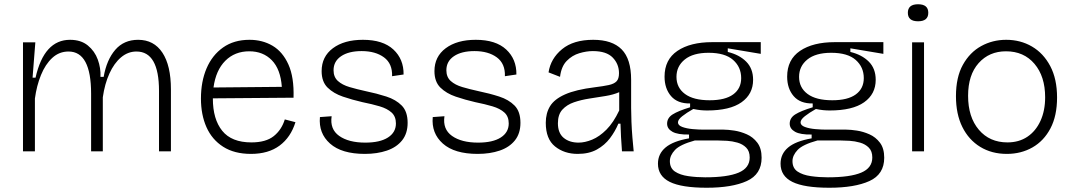

<svg xmlns="http://www.w3.org/2000/svg" viewBox="-20 -711 5047 902"><path d="M88 0V-512H146L133 -346H147Q187 -524 309 -524Q360 -524 392.5 -497.5Q425 -471 439.5 -431Q454 -391 452 -350H467Q481 -430 521.5 -477Q562 -524 629 -524Q703 -524 743 -463.5Q783 -403 783 -291V0H727V-284Q727 -469 621 -469Q581 -469 548.5 -441.5Q516 -414 494 -365.5Q472 -317 463 -254V0H408V-271Q408 -469 302 -469Q258 -469 225.5 -439Q193 -409 172.5 -358.5Q152 -308 144 -248V0Z M1159 12Q1081 12 1028.5 -21.5Q976 -55 950 -113.5Q924 -172 924 -248Q924 -328 950.5 -390Q977 -452 1028 -488Q1079 -524 1152 -524Q1213 -524 1260.5 -496Q1308 -468 1335 -408Q1362 -348 1359 -252L980 -249V-248Q980 -151 1024 -96.5Q1068 -42 1161 -42Q1229 -42 1266 -71.5Q1303 -101 1318 -150L1368 -137Q1346 -66 1293.5 -27Q1241 12 1159 12ZM1151 -470Q1083 -470 1038.5 -425.5Q994 -381 983 -300L1304 -303Q1298 -386 1257 -428Q1216 -470 1151 -470Z M1694 12Q1585 12 1530.5 -36.5Q1476 -85 1483 -161L1538 -165Q1529 -104 1573.5 -72.5Q1618 -41 1696 -41Q1765 -41 1802.5 -65Q1840 -89 1840 -131Q1840 -164 1819.5 -182.5Q1799 -201 1763.5 -211.5Q1728 -222 1683 -231Q1635 -242 1591 -257Q1547 -272 1519 -299.5Q1491 -327 1491 -377Q1491 -445 1544 -484.5Q1597 -524 1685 -524Q1779 -524 1828 -478.5Q1877 -433 1876 -361L1822 -353Q1824 -412 1784 -441.5Q1744 -471 1679 -471Q1618 -471 1582.5 -447Q1547 -423 1547 -381Q1547 -349 1567.5 -330.5Q1588 -312 1622 -302Q1656 -292 1697 -283Q1750 -272 1795 -257.5Q1840 -243 1867.5 -215Q1895 -187 1895 -134Q1895 -84 1869 -51.5Q1843 -19 1797.5 -3.5Q1752 12 1694 12Z M2224 12Q2115 12 2060.5 -36.5Q2006 -85 2013 -161L2068 -165Q2059 -104 2103.5 -72.5Q2148 -41 2226 -41Q2295 -41 2332.5 -65Q2370 -89 2370 -131Q2370 -164 2349.5 -182.5Q2329 -201 2293.5 -211.5Q2258 -222 2213 -231Q2165 -242 2121 -257Q2077 -272 2049 -299.5Q2021 -327 2021 -377Q2021 -445 2074 -484.5Q2127 -524 2215 -524Q2309 -524 2358 -478.5Q2407 -433 2406 -361L2352 -353Q2354 -412 2314 -441.5Q2274 -471 2209 -471Q2148 -471 2112.5 -447Q2077 -423 2077 -381Q2077 -349 2097.5 -330.5Q2118 -312 2152 -302Q2186 -292 2227 -283Q2280 -272 2325 -257.5Q2370 -243 2397.5 -215Q2425 -187 2425 -134Q2425 -84 2399 -51.5Q2373 -19 2327.5 -3.5Q2282 12 2224 12Z M2694 12Q2631 12 2587.5 -23Q2544 -58 2544 -134Q2544 -179 2564 -212Q2584 -245 2634.5 -267.5Q2685 -290 2774 -301Q2815 -306 2840 -311.5Q2865 -317 2876.5 -329Q2888 -341 2888 -367Q2888 -410 2858.5 -440.5Q2829 -471 2765 -471Q2735 -471 2701.5 -461Q2668 -451 2642.5 -425Q2617 -399 2611 -350L2557 -371Q2567 -436 2620.5 -480Q2674 -524 2767 -524Q2856 -524 2900.5 -479Q2945 -434 2945 -336V-204Q2945 -175 2946.5 -138.5Q2948 -102 2951 -65.5Q2954 -29 2957 0H2902Q2899 -36 2897.5 -67.5Q2896 -99 2895 -130H2885Q2870 -94 2845.5 -61.5Q2821 -29 2784 -8.5Q2747 12 2694 12ZM2698 -41Q2728 -41 2762 -55Q2796 -69 2829 -102Q2862 -135 2889 -192V-278Q2862 -266 2825 -260Q2788 -254 2749 -248Q2710 -242 2676.5 -230.5Q2643 -219 2622 -196Q2601 -173 2601 -132Q2601 -86 2628 -63.5Q2655 -41 2698 -41Z M3300 171Q3182 171 3126.5 143.5Q3071 116 3071 58Q3071 12 3106.5 -18Q3142 -48 3217 -61V-79Q3164 -78 3139 -92Q3114 -106 3114 -130Q3114 -157 3140 -173.5Q3166 -190 3222 -207V-225Q3163 -224 3132.5 -259.5Q3102 -295 3102 -351Q3102 -431 3162.5 -472Q3223 -513 3326 -513H3554V-458L3399 -484V-467Q3453 -454 3485.5 -421.5Q3518 -389 3518 -336Q3518 -269 3463.5 -230.5Q3409 -192 3302 -192Q3287 -192 3271.5 -193.5Q3256 -195 3237 -199Q3205 -181 3185 -165Q3165 -149 3165 -136Q3165 -122 3185.5 -114.5Q3206 -107 3234.5 -104.5Q3263 -102 3286 -102H3380Q3400 -102 3429.5 -97.5Q3459 -93 3488.5 -80Q3518 -67 3538 -40.5Q3558 -14 3558 30Q3558 108 3488.5 139.5Q3419 171 3300 171ZM3314 -240Q3387 -240 3424.5 -267.5Q3462 -295 3462 -344Q3462 -396 3424 -429.5Q3386 -463 3309 -463Q3236 -463 3197 -431.5Q3158 -400 3158 -350Q3158 -299 3198 -269.5Q3238 -240 3314 -240ZM3293 122Q3398 122 3450 100Q3502 78 3502 29Q3502 -1 3485.5 -17.5Q3469 -34 3444.5 -41Q3420 -48 3395.5 -49.5Q3371 -51 3354 -51H3244Q3175 -32 3151 -6.5Q3127 19 3127 46Q3127 79 3151 95Q3175 111 3213.5 116.5Q3252 122 3293 122Z M3876 171Q3758 171 3702.5 143.5Q3647 116 3647 58Q3647 12 3682.5 -18Q3718 -48 3793 -61V-79Q3740 -78 3715 -92Q3690 -106 3690 -130Q3690 -157 3716 -173.5Q3742 -190 3798 -207V-225Q3739 -224 3708.5 -259.5Q3678 -295 3678 -351Q3678 -431 3738.5 -472Q3799 -513 3902 -513H4130V-458L3975 -484V-467Q4029 -454 4061.5 -421.5Q4094 -389 4094 -336Q4094 -269 4039.5 -230.5Q3985 -192 3878 -192Q3863 -192 3847.5 -193.5Q3832 -195 3813 -199Q3781 -181 3761 -165Q3741 -149 3741 -136Q3741 -122 3761.5 -114.5Q3782 -107 3810.5 -104.5Q3839 -102 3862 -102H3956Q3976 -102 4005.5 -97.5Q4035 -93 4064.5 -80Q4094 -67 4114 -40.5Q4134 -14 4134 30Q4134 108 4064.5 139.5Q3995 171 3876 171ZM3890 -240Q3963 -240 4000.5 -267.5Q4038 -295 4038 -344Q4038 -396 4000 -429.5Q3962 -463 3885 -463Q3812 -463 3773 -431.5Q3734 -400 3734 -350Q3734 -299 3774 -269.5Q3814 -240 3890 -240ZM3869 122Q3974 122 4026 100Q4078 78 4078 29Q4078 -1 4061.5 -17.5Q4045 -34 4020.5 -41Q3996 -48 3971.5 -49.5Q3947 -51 3930 -51H3820Q3751 -32 3727 -6.5Q3703 19 3703 46Q3703 79 3727 95Q3751 111 3789.5 116.5Q3828 122 3869 122Z M4265 0V-512H4321V0ZM4293 -611Q4245 -611 4245 -651Q4245 -691 4293 -691Q4341 -691 4341 -651Q4341 -611 4293 -611Z M4710 12Q4639 12 4585 -21Q4531 -54 4501 -114.5Q4471 -175 4471 -259Q4471 -348 4503.5 -406.5Q4536 -465 4589.5 -494.5Q4643 -524 4707 -524Q4774 -524 4828 -492.5Q4882 -461 4914 -400.5Q4946 -340 4946 -253Q4946 -167 4915 -108Q4884 -49 4830.5 -18.5Q4777 12 4710 12ZM4713 -42Q4767 -42 4806.5 -68.5Q4846 -95 4868 -143Q4890 -191 4890 -254Q4890 -352 4840 -411Q4790 -470 4706 -470Q4627 -470 4577.5 -414.5Q4528 -359 4528 -261Q4528 -161 4578.5 -101.5Q4629 -42 4713 -42Z"/></svg>

Font: Bricolage Grotesque 12pt ExtraLight
Style: Regular
Weight: 200
Designer: Mathieu Triay
Foundry: Atelier Triay
Version: Version 1.001; ttfautohint (v1.8.4.7-5d5b);gftools[0.9.33.de